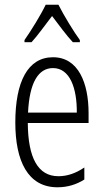

<svg xmlns="http://www.w3.org/2000/svg" viewBox="-20 -785 439 815"><path d="M228 -765H174C153 -721 112 -655 84 -615V-606H114C140 -634 173 -681 201 -717C230 -679 261 -636 289 -606H319V-615C296 -646 251 -719 228 -765ZM205 -542C98 -542 45 -438 45 -265C45 -102 98 10 224 10C267 10 305 -2 338 -23V-74C301 -49 265 -37 228 -37C141 -37 99 -115 98 -263H356V-305C356 -432 313 -542 205 -542ZM205 -496C277 -496 307 -410 306 -307H99C105 -435 143 -496 205 -496Z"/></svg>

Font: Noto Sans Devanagari ExtraCondensed Light
Style: Regular
Weight: 300
Width: 2
Designer: Jelle Bosma - Monotype Design Team
Foundry: Monotype Imaging Inc.
Version: Version 2.004